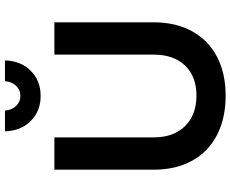

<svg xmlns="http://www.w3.org/2000/svg" viewBox="-100 -846 955 796"><g transform="rotate(-90 378.0 -447.5)"><path d="M380 -111Q459 -111 504.5 -158Q550 -205 550 -288V-700H684V-288Q684 -197 647 -129.5Q610 -62 541.5 -26Q473 10 380 10Q286 10 216.5 -26Q147 -62 110 -129.5Q73 -197 73 -288V-700H207V-288Q207 -205 254 -158Q301 -111 380 -111ZM379 -841Q404 -841 421 -859Q438 -877 440 -905H526Q524 -839 483 -798Q442 -757 379 -757Q316 -757 275 -798Q234 -839 232 -905H318Q320 -877 337 -859Q354 -841 379 -841Z"/></g></svg>

Font: Gontserrat Medium
Style: Regular
Weight: 500
Designer: Julieta Ulanovsky
Foundry: Julieta Ulanovsky
Version: Version 6.001